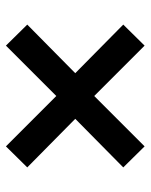

<svg xmlns="http://www.w3.org/2000/svg" viewBox="50 -635 508 648"><g transform="rotate(-90 304.0 -311.0)"><path d="M63 -149 227 -311 63 -473 134 -545 304 -375 474 -545 545 -473 381 -311 545 -149 474 -77 304 -247 134 -77Z"/></g></svg>

Font: Trirong
Style: Bold
Weight: 700
Designer: Katatrad Team
Foundry: CadsonDemak
Version: Version 1.001